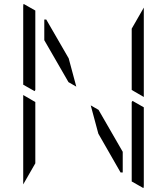

<svg xmlns="http://www.w3.org/2000/svg" viewBox="-20 -992 856 984"><path d="M99 -558V-959Q99 -968 101 -972L161 -938V-928V-892V-866V-735V-548V-531L157 -525ZM659 -475 717 -442V-41Q717 -32 715 -28L655 -62V-70V-82V-108V-134V-265V-450V-469ZM161 -265V-155L99 -47V-500V-505L161 -469V-452ZM331 -571 207 -786V-892H217L332 -693L371 -548ZM717 -953V-500V-495L655 -531V-550V-735V-845ZM485 -429 609 -214V-108H598L484 -307L445 -452Z"/></svg>

Font: DSEG14 Modern Mini
Style: Light
Weight: 300
Designer: Keshikan(Twitter:@keshinomi_88pro)
Version: Version 0.46